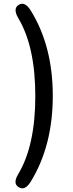

<svg xmlns="http://www.w3.org/2000/svg" viewBox="-20 -835 395 1044"><path d="M147 153Q115 204 82 183Q48 163 79 112Q172 -43 172 -312.5Q172 -582 79 -737Q49 -789 82 -809Q115 -829 147 -778Q267 -585 267 -313.5Q267 -42 147 153Z"/></svg>

Font: Resource Han Rounded JP Medium
Style: Regular
Weight: 500
Designer: Cyano Hao (round all glyphs); Ryoko NISHIZUKA 西塚涼子 (kana, bopomofo & ideographs); Paul D. Hunt (Latin, Greek & Cyrillic)
Foundry: Cyano Hao
Version: 0.990